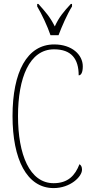

<svg xmlns="http://www.w3.org/2000/svg" viewBox="-20 -951 467 981"><path d="M238 -771H279C296 -816 324 -880 348 -918V-931H342C305 -891 282 -864 260 -816C236 -864 212 -891 176 -931H170V-918C193 -880 223 -816 238 -771ZM254 10C339 10 399 -48 399 -84C399 -99 394 -107 386 -112C364 -55 328 -15 254 -15C131 -15 72 -162 72 -358C72 -553 130 -699 256 -699C345 -699 382 -650 382 -566C395 -566 403 -582 403 -612C403 -671 348 -724 257 -724C118 -724 44 -583 44 -358C44 -137 117 10 254 10Z"/></svg>

Font: Noto Serif ExtraCondensed Thin
Style: Regular
Weight: 100
Width: 2
Designer: Monotype Design Team
Foundry: Monotype Imaging Inc.
Version: Version 2.013